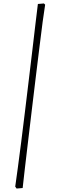

<svg xmlns="http://www.w3.org/2000/svg" viewBox="-20 -821 338 1110"><path d="M76 269 68 258Q74 216 83 149.5Q92 83 102.5 0.5Q113 -82 124 -173Q135 -264 146 -355Q157 -446 167 -530Q177 -614 185 -683Q193 -752 199 -798L234 -801L241 -794Q235 -758 226.5 -694Q218 -630 208 -547.5Q198 -465 186.5 -372.5Q175 -280 164 -186Q153 -92 142.5 -5.5Q132 81 124 151Q116 221 111 266Z"/></svg>

Font: Labrada Lght
Style: Italic
Weight: 300
Italic angle: -7°
Designer: Mercedes Jáuregui
Foundry: Omnibus-Type Team
Version: Version 1.000; ttfautohint (v1.8.4.7-5d5b)